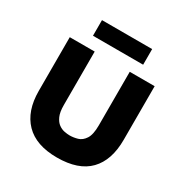

<svg xmlns="http://www.w3.org/2000/svg" viewBox="-171 -855 955 1001"><g transform="rotate(30 307.0 -355.0)"><path d="M310 14Q184 14 119.5 -52.5Q55 -119 55 -240V-563H205V-241Q205 -199 216 -174.5Q227 -150 243.5 -138Q260 -126 278 -122.5Q296 -119 310 -119Q333 -119 357.5 -126Q382 -133 399 -159Q416 -185 416 -241V-563H566V-240Q566 -117 502.5 -51.5Q439 14 310 14ZM156 -630V-724H458V-630Z"/></g></svg>

Font: Darker Grotesque Light Black
Style: Regular
Weight: 900
Version: Version 1.000;gftools[0.9.28]